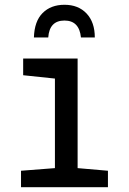

<svg xmlns="http://www.w3.org/2000/svg" viewBox="-20 -784 540 804"><path d="M68 0V-69L210 -80V-455L77 -469V-539H305V-80L432 -69V0ZM250 -764Q308 -764 342.5 -727.5Q377 -691 377 -627H319Q312 -698 250 -698Q187 -698 182 -627H122Q124 -695 158.5 -729.5Q193 -764 250 -764Z"/></svg>

Font: Noto Sans Mono ExtraCondensed Medium
Style: Regular
Weight: 500
Width: 2
Designer: Monotype Design Team
Foundry: Monotype Imaging Inc.
Version: Version 2.014